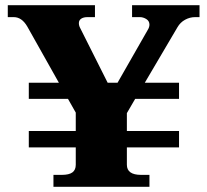

<svg xmlns="http://www.w3.org/2000/svg" viewBox="-20 -720 799 740"><path d="M749 -700V-654H732Q712 -654 693.5 -644Q675 -634 664 -615L538 -401H670V-339H501L469 -284V-215H670V-152H469V-85Q469 -46 524 -46H556V0H186V-46H218Q246 -46 259 -55.5Q272 -65 272 -85V-152H91V-215H272V-286L242 -339H91V-401H207L85 -618Q64 -654 33 -654H10V-700H346V-654H317Q302 -654 293 -648Q284 -642 284 -631Q284 -621 289 -612L395 -401H433L549 -604Q556 -615 556 -625Q556 -639 544 -646.5Q532 -654 519 -654H489V-700Z"/></svg>

Font: Taviraj ExtraBold
Style: Regular
Weight: 800
Designer: Katatrad Team
Foundry: CadsonDemak
Version: Version 1.001